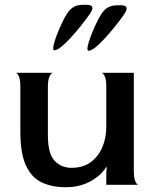

<svg xmlns="http://www.w3.org/2000/svg" viewBox="-20 -772 639 802"><path d="M254 10Q196 10 153.5 -10.5Q111 -31 88 -81.5Q65 -132 65 -222V-408Q65 -440 58.5 -454Q52 -468 45 -468H202Q195 -468 187.5 -454Q180 -440 180 -408V-208Q180 -130 208 -100.5Q236 -71 279 -71Q326 -71 358 -94Q390 -117 407 -156Q424 -195 424 -243V-408Q424 -440 417.5 -453.5Q411 -467 404 -468H539V-60Q539 -28 545.5 -14Q552 0 559 0H424V-53L426 -73L424 -75Q417 -62 402.5 -47.5Q388 -33 366.5 -19.5Q345 -6 317 2Q289 10 254 10ZM350 -560Q343 -560 346 -577Q349 -594 358.5 -619Q368 -644 380 -670Q392 -696 403 -713Q417 -734 432.5 -742Q448 -750 472 -750H485Q526 -750 497 -710Q481 -687 460 -661Q439 -635 418 -612Q397 -589 379 -574.5Q361 -560 350 -560ZM207 -562Q200 -562 203 -579Q206 -596 215.5 -621Q225 -646 237 -672Q249 -698 260 -715Q274 -736 289.5 -744Q305 -752 329 -752H342Q383 -752 354 -712Q338 -689 317 -663Q296 -637 275 -614Q254 -591 236 -576.5Q218 -562 207 -562Z"/></svg>

Font: Red Rose Medium
Style: Regular
Weight: 500
Designer: Jaikishan Patel
Version: Version 2.000